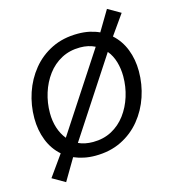

<svg xmlns="http://www.w3.org/2000/svg" viewBox="-132 -913 1002 1135"><g transform="rotate(-15 369.0 -345.5)"><path d="M339 12Q302 12 269.5 5Q237 -2 209 -14L131 118L53 73L144 -55Q96 -97 71.5 -159.5Q47 -222 47 -295Q47 -375 72 -449.5Q97 -524 145.5 -583.5Q194 -643 264 -677.5Q334 -712 424 -712Q462 -712 494.5 -705Q527 -698 555 -685L629 -809L707 -764L621 -642Q668 -600 692 -538.5Q716 -477 716 -405Q716 -325 691 -250.5Q666 -176 617.5 -116.5Q569 -57 499 -22.5Q429 12 339 12ZM416 -630Q352 -630 301.5 -603Q251 -576 216 -529Q181 -482 162.5 -423Q144 -364 144 -301Q144 -252 157.5 -210Q171 -168 197 -136L507 -610Q467 -630 416 -630ZM619 -399Q619 -446 606.5 -488.5Q594 -531 568 -562L258 -88Q296 -70 347 -70Q411 -70 461.5 -97Q512 -124 547 -171Q582 -218 600.5 -277Q619 -336 619 -399Z"/></g></svg>

Font: ABeeZee
Style: Italic
Weight: 400
Italic angle: -10°
Designer: Anja Meiners
Foundry: Anja Meiners
Version: Version 1.003; ttfautohint (v1.8.3)